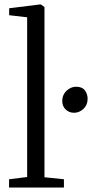

<svg xmlns="http://www.w3.org/2000/svg" viewBox="-20 -839 412 859"><path d="M101.5 -47V-761.5L21 -771V-802L157.5 -819H163L179 -807.5V-46L266 -37V0H20.5V-37ZM311 -334.5Q289.5 -334.5 274 -349Q258.5 -363.5 258.5 -388Q258.5 -415 277.8 -433Q297 -451 320.5 -451Q347.5 -451 359.8 -434.5Q372 -418 372 -397Q372 -369.5 353.5 -352Q335 -334.5 311 -334.5Z"/></svg>

Font: Merriweather 48pt Light
Style: Regular
Weight: 300
Version: Version 2.100